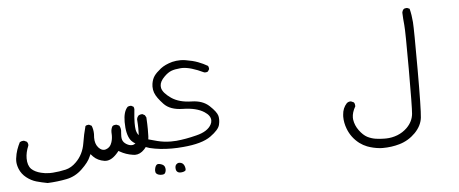

<svg xmlns="http://www.w3.org/2000/svg" viewBox="-47 -498 2093 876"><g transform="rotate(-5 1000.0 -59.5)"><path d="M368.2 75.7 369.1 59.1Q369.1 38.1 361.8 20.5L351.1 15.1Q349.6 14.6 348.1 14.6Q339.4 14.6 333.5 19.5Q323.2 56.6 316.9 96.7Q308.6 147.5 274.9 180.7Q252.9 203.1 226.1 209.5Q195.8 216.3 167 218.3Q159.7 218.8 152.8 218.8Q131.8 218.8 113.3 213.9Q85 207 69.3 191.9Q53.2 175.3 53.2 143.1Q53.2 115.7 65.9 85.9Q66.4 84 66.4 82.3Q66.4 80.6 65.9 77.6Q64.9 72.3 61 67.4L49.3 62Q47.9 61.5 45.9 61.5Q36.6 61.5 28.8 66.4Q21 81.5 14.6 99.4Q8.3 117.2 5.4 140.6Q4.9 145.5 4.9 150.9Q4.9 168 12.7 187.5Q22.5 211.4 43.5 228Q64.5 244.6 88.4 251.5Q112.8 258.3 139.2 263.2Q185.1 261.2 226.6 252.9Q266.6 245.1 297.9 215.3Q330.1 184.6 339.8 160.6L345.2 148.9Q355 159.7 356.4 161.1Q375.5 180.2 406.2 185.1Q409.7 185.5 413.1 185.5Q440.9 185.5 469.2 150.9L473.6 145.5L479.5 148.9Q505.9 164.1 538.1 168.9Q542.5 169.9 547.4 169.9Q570.8 169.9 590.3 149.4Q613.8 124.5 615.2 90.8Q615.7 79.1 615.7 58.6Q615.7 38.1 613.8 4.4L607.9 -6.3L597.2 -12.2Q596.7 -12.2 596.2 -12.2Q585.4 -12.2 578.1 -6.8Q572.3 0 570.8 8.3Q572.8 34.7 572.8 50.5Q572.8 66.4 572.3 76.2Q570.8 108.4 553.7 118.7Q544.9 124.5 535.6 124.5Q524.4 124.5 511.7 116.7Q498.5 108.4 494.6 96.7Q492.2 89.8 492.2 80.3Q492.2 70.8 492.9 64.5Q493.7 58.1 493.7 54.7Q493.7 41.5 487.3 30.8L476.1 25.9Q474.1 25.4 472.2 25.4Q462.9 25.4 456.5 30.3Q449.2 42 449.2 57.6L449.7 71.8Q449.7 89.8 444.3 105Q440.4 116.7 433.8 123.3Q427.2 129.9 418.5 132.8Q413.6 134.8 408.7 134.8Q396.5 134.8 385.3 123.5L381.8 119.6Q368.2 103.5 368.2 75.7Z M513.2 16.6Q513.2 72.3 531.7 99.1Q549.3 124.5 616.2 144.5Q661.6 155.8 717.3 155.8Q742.2 155.8 769.5 153.3Q856.4 146 896.5 117.2Q936 88.9 940.9 66.4Q943.8 54.2 943.8 43.9Q943.8 33.7 941.9 25.9Q937 7.3 906.2 -21.5Q876.5 -49.3 825.7 -50.3Q769 -51.3 733.4 -75.7Q697.8 -100.6 692.4 -123Q691.4 -127.9 691.4 -132.8Q691.4 -153.3 713.4 -174.8Q730 -191.4 745.8 -197.5Q761.7 -203.6 787.1 -205.6Q791.5 -206.1 796.4 -206.1Q834.5 -206.1 895 -177.2Q897 -176.8 898.9 -176.8Q906.2 -176.8 911.6 -179.7L918 -189.9Q918 -191.9 918 -193.4Q918 -194.8 917.5 -196.8Q917 -201.7 914.1 -205.6Q894 -217.3 870.8 -226.1Q847.7 -234.9 814.9 -240.2Q803.2 -242.2 791 -242.2Q771.5 -242.2 753.4 -237.8Q719.7 -228.5 699.2 -212.4Q677.7 -195.3 668 -181.4Q658.2 -167.5 654.8 -146Q653.8 -139.6 653.8 -133.3Q653.8 -118.2 658.4 -105.5Q663.1 -92.8 672.6 -79.6Q682.1 -66.4 696.8 -50.8Q725.1 -21 782.2 -20Q845.2 -19 880.4 3.9Q907.7 21.5 907.7 43.5Q907.7 53.2 902.8 62Q886.2 93.3 833.5 106Q783.7 118.7 740.7 122.6Q728.5 123.5 716.3 123.5Q684.6 123.5 653.8 115.7Q611.3 105.5 590.3 95.7Q565.9 85 560.1 55.7Q558.1 44.9 558.1 24.2Q558.1 3.4 562 -32.2Q562.5 -35.2 562.5 -37.1Q562.5 -43.9 559.6 -49.3L549.3 -54.7Q547.4 -54.7 545.9 -54.7Q538.6 -54.7 532.7 -51.3Q513.2 -30.8 513.2 16.6ZM746.1 268.1Q761.7 268.1 769.5 261.7Q771 260.3 771.2 258.1Q771.5 255.9 771.5 255.1Q771.5 254.4 771.5 252.9Q771 250 770 244.6Q765.6 229 753.9 225.1Q749 223.6 744.1 223.6Q737.3 223.6 731.7 229.2Q726.1 234.9 726.1 245.1Q726.1 257.3 731.9 262.7Q737.8 268.1 746.1 268.1ZM636.7 263.2Q644.5 271 660.6 271Q673.8 271 677.2 263.4Q680.7 255.9 680.7 249.8Q680.7 243.7 679.2 238.8Q676.8 228 662.1 223.1Q654.8 220.7 649.9 220.7Q644.5 220.7 641.1 224.1Q634.8 230.5 632.8 244.1Q632.3 247.6 632.3 250Q632.3 258.8 636.7 263.2Z M1508.8 79.6Q1508.8 107.4 1519.5 135.3Q1535.2 176.8 1571.3 204.6Q1587.9 216.8 1605.5 223.6Q1632.8 233.9 1663.6 236.8Q1669.9 237.3 1675.8 237.3Q1716.8 237.3 1753.4 226.6Q1795.4 214.4 1826.7 182.6Q1856.9 151.4 1861.3 114.7Q1865.7 75.7 1865.7 -106.9Q1865.7 -289.6 1863.3 -322.8Q1860.8 -356 1853.5 -384.8L1843.3 -389.2Q1841.8 -389.6 1839.8 -389.6Q1830.6 -389.6 1825.2 -384.8Q1819.8 -378.4 1818.8 -370.1Q1819.8 -341.3 1822.8 -313Q1825.7 -284.7 1825.7 -111.3Q1825.7 62 1822.8 93.8Q1819.3 128.9 1792 156.2Q1772.5 175.3 1747.3 185.1Q1722.2 194.8 1695.8 195.3Q1692.4 195.3 1686 195.3Q1667.5 195.3 1647.9 192.4Q1628.4 189.5 1609.9 180.2Q1591.3 170.4 1574 147Q1556.6 123.5 1552.7 96.2Q1552.2 91.8 1552.2 87.4Q1552.2 64 1567.9 36.6Q1567.9 36.1 1567.9 35.6Q1567.9 25.4 1563 18.6L1551.3 13.2Q1549.8 12.7 1548.3 12.7Q1537.6 12.7 1530.3 19.5Q1511.2 40 1509.3 70.8Q1508.8 75.2 1508.8 79.6Z"/></g></svg>

Font: NaikaiFont
Style: Light
Weight: 300
Version: Version 1.89